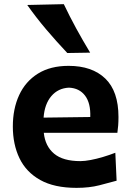

<svg xmlns="http://www.w3.org/2000/svg" viewBox="-20 -880 622 914"><path d="M344.2 14.3Q405.5 14.3 453.1 2Q500.7 -10.3 535.1 -19.8L529 -152.8Q501.1 -142 470.3 -132.8Q439.4 -123.6 411.3 -118.3Q383.3 -113 362.9 -113Q279.6 -113 237.4 -148.6Q195.1 -184.2 188.5 -247.9H538.8Q541.2 -265.1 542.6 -282.8Q544 -300.5 544 -323Q544 -445.6 481.2 -506.1Q418.4 -566.5 306.5 -566.5Q219.8 -566.5 160.5 -529.5Q101.2 -492.4 71.2 -427.3Q41.1 -362.2 41.1 -277.7Q41.1 -192.5 72.8 -126.6Q104.5 -60.7 171.5 -23.2Q238.5 14.3 344.2 14.3ZM409.7 -323 187.5 -320.1Q192.2 -384.7 224.4 -422.5Q256.7 -460.3 308.3 -462.7Q357.6 -460.6 384.8 -424.9Q412.1 -389.2 409.7 -323ZM300.4 -627.6 409.1 -629.4Q374.1 -687.4 342.7 -744.8Q311.4 -802.1 283.8 -860.2L109.8 -856.3Q151.1 -797.5 199.6 -740.3Q248.2 -683.1 300.4 -627.6Z"/></svg>

Font: Pinar-VF-FD
Style: Regular
Weight: 300
Designer: Amin Abedi
Version: Version 3.0